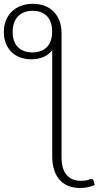

<svg xmlns="http://www.w3.org/2000/svg" viewBox="-72 -772 503 978"><path d="M194 -516.5Q176.5 -493 149.2 -481.5Q122 -470 87.5 -470Q56 -470 30.2 -479.8Q4.5 -489.5 -13.8 -507.5Q-32 -525.5 -42.2 -551Q-52.5 -576.5 -52.5 -608.5Q-52.5 -642 -41.5 -668.8Q-30.5 -695.5 -11 -714Q8.5 -732.5 35.8 -742.5Q63 -752.5 95.5 -752.5Q128 -752.5 154.8 -742.5Q181.5 -732.5 200.8 -713.2Q220 -694 230.8 -666.2Q241.5 -638.5 241.5 -603V28Q241.5 89 267.2 119Q293 149 340.5 149Q363 149 375.8 144.5Q388.5 140 393.5 140Q397 140 400.2 141.8Q403.5 143.5 405.5 150.5L410.5 170.5Q391.5 178 374.2 181.8Q357 185.5 336.5 185.5Q301 185.5 274.2 174.2Q247.5 163 229.8 142Q212 121 203 91Q194 61 194 23.5ZM193.5 -611Q193.5 -663 167 -690Q140.5 -717 94.5 -717Q71.5 -717 52.8 -710Q34 -703 20.5 -689.5Q7 -676 -0.2 -656Q-7.5 -636 -7.5 -609.5Q-7.5 -558 19.8 -531.5Q47 -505 93 -505Q139 -505 166.2 -531.5Q193.5 -558 193.5 -611Z"/></svg>

Font: Lato Light
Style: Regular
Weight: 300
Designer: Lukasz Dziedzic
Foundry: tyPoland Lukasz Dziedzic
Version: Version 2.007; 2014-02-27